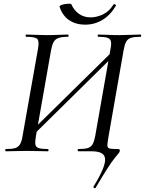

<svg xmlns="http://www.w3.org/2000/svg" viewBox="-20 -810 776 1028"><path d="M491 197Q490 199 484.5 196.5Q479 194 480 190Q514 135 529.5 97.5Q545 60 542.5 39Q540 18 521.5 9Q503 0 471 0H398Q396 0 396 -6Q396 -12 398 -12Q433 -12 450.5 -17.5Q468 -23 476.5 -39Q485 -55 490 -83L571 -544Q577 -573 574 -587.5Q571 -602 556 -607.5Q541 -613 507 -613Q503 -613 503 -619Q503 -625 507 -625Q530 -625 557.5 -623.5Q585 -622 620 -622Q651 -622 680.5 -623.5Q710 -625 732 -625Q736 -625 736 -619Q736 -613 732 -613Q699 -613 681.5 -607.5Q664 -602 655.5 -586.5Q647 -571 642 -542L561 -79Q555 -45 555 -31Q555 -17 568 -14.5Q581 -12 613 -12Q618 -12 620.5 -8.5Q623 -5 621 0Q620 5 614 12Q608 19 593.5 37Q579 55 554.5 93Q530 131 491 197ZM12 0Q8 0 8 -6Q8 -12 12 -12Q45 -12 62 -17.5Q79 -23 88 -39Q97 -55 101 -83L183 -546Q191 -589 180 -601Q169 -613 121 -613Q117 -613 117 -619Q117 -625 121 -625Q144 -625 171.5 -623.5Q199 -622 228 -622Q265 -622 293.5 -623.5Q322 -625 344 -625Q347 -625 347 -619Q347 -613 344 -613Q311 -613 293 -606.5Q275 -600 266.5 -584Q258 -568 253 -539L172 -79Q167 -50 169.5 -36Q172 -22 188 -17Q204 -12 236 -12Q240 -12 240 -6Q240 0 236 0Q213 0 185 -1Q157 -2 122 -2Q91 -2 62 -1Q33 0 12 0ZM143 -72 128 -88 606 -558 620 -542ZM436 -678Q399 -678 371 -690.5Q343 -703 325 -725Q307 -747 299 -774Q298 -779 306.5 -782.5Q315 -786 327.5 -788Q340 -790 350.5 -790Q361 -790 362 -787Q376 -755 402.5 -736Q429 -717 465 -717Q497 -717 530.5 -732.5Q564 -748 587 -785Q589 -790 596 -786.5Q603 -783 601 -780Q572 -730 529.5 -704Q487 -678 436 -678Z"/></svg>

Font: Cormorant Medium
Style: Italic
Weight: 500
Italic angle: -10°
Designer: Christian Thalmann (Catharsis Fonts)
Foundry: Catharsis Fonts
Version: Version 4.000